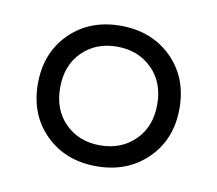

<svg xmlns="http://www.w3.org/2000/svg" viewBox="-47 -731 466 412"><g transform="rotate(10 186.0 -525.0)"><path d="M186 -678Q253.5 -678 297 -635.2Q340.5 -592.5 340.5 -525Q340.5 -457.5 297 -414.8Q253.5 -372 186 -372Q118.5 -372 75.2 -414.8Q32 -457.5 32 -525Q32 -592.5 75.2 -635.2Q118.5 -678 186 -678ZM186 -417.5Q232 -417.5 262 -447Q292 -476.5 292 -525Q292 -573.5 262 -603Q232 -632.5 186 -632.5Q140 -632.5 110.2 -603Q80.5 -573.5 80.5 -525Q80.5 -476.5 110.2 -447Q140 -417.5 186 -417.5Z"/></g></svg>

Font: Newsreader Text
Style: Bold
Weight: 700
Designer: Hugues Gentile
Foundry: Production Type
Version: Version 1.001